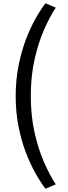

<svg xmlns="http://www.w3.org/2000/svg" viewBox="-20 -895 414 1175"><path d="M258.5 260 321.5 233Q286 180 250.5 100Q215 20 191.8 -83Q168.5 -186 168.5 -307Q168.5 -431 192.2 -534.5Q216 -638 251.5 -717.5Q287 -797 321.5 -848L258.5 -875Q228.5 -836.5 196.5 -779.5Q164.5 -722.5 137.2 -649.8Q110 -577 93 -490.5Q76 -404 76 -307Q76 -210 92.8 -124Q109.5 -38 137 34.8Q164.5 107.5 196.5 164.5Q228.5 221.5 258.5 260Z"/></svg>

Font: Spartan Medium
Style: Regular
Weight: 500
Designer: Matt Bailey, Mirko Velimirovic
Foundry: Matt Bailey
Version: Version 1.003; ttfautohint (v1.8.3)